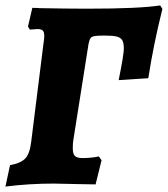

<svg xmlns="http://www.w3.org/2000/svg" viewBox="-23 -676 618 707"><path d="M14 -68Q54 -75 70.5 -93Q87 -111 92 -155L137 -515Q140 -533 140 -543Q140 -558 134.5 -563.5Q129 -569 115 -569L87 -567L80 -578L96 -647Q113 -647 123 -646Q227 -644 297 -644Q489 -644 567 -656L575 -643Q543 -516 523 -388L414 -381Q433 -475 433 -497Q433 -518 427 -528Q421 -538 406.5 -541.5Q392 -545 361 -545Q335 -545 324.5 -543Q314 -541 310 -535Q306 -529 303 -514L247 -160Q245 -148 245 -130Q245 -109 253 -101.5Q261 -94 280 -94Q314 -94 341 -100L351 -86L329 3L269 2L176 0Q83 0 -3 11Z"/></svg>

Font: Alegreya ExtraBold
Style: Italic
Weight: 800
Italic angle: -7°
Designer: Juan Pablo del Peral
Foundry: Huerta Tipografica
Version: Version 2.007; ttfautohint (v1.6)